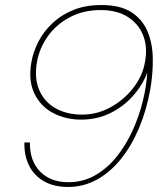

<svg xmlns="http://www.w3.org/2000/svg" viewBox="-20 -732 649 764"><path d="M251 12Q194 12 154.5 -11Q115 -34 95.5 -73.5Q76 -113 77 -165H99Q98 -92 139.5 -49.5Q181 -7 252 -7Q311 -7 359.5 -35Q408 -63 445 -109.5Q482 -156 508 -213.5Q534 -271 548.5 -330.5Q563 -390 566 -443Q546 -391 507.5 -348.5Q469 -306 417 -281Q365 -256 303 -256Q242 -256 192 -282Q142 -308 117 -359.5Q92 -411 105 -485Q112 -526 133 -566.5Q154 -607 189 -640Q224 -673 272.5 -692.5Q321 -712 384 -712Q458 -712 502 -684Q546 -656 566.5 -608Q587 -560 588 -500Q589 -440 578 -376Q563 -293 533 -222Q503 -151 460.5 -98.5Q418 -46 365 -17Q312 12 251 12ZM307 -276Q367 -276 420.5 -305.5Q474 -335 511 -383Q548 -431 557 -486Q568 -545 549.5 -591.5Q531 -638 488 -665Q445 -692 380 -692Q312 -692 258 -663.5Q204 -635 170.5 -588Q137 -541 127 -485Q116 -421 136 -374Q156 -327 200.5 -301.5Q245 -276 307 -276Z"/></svg>

Font: DM Sans 24pt Thin
Style: Italic
Weight: 250
Italic angle: -10°
Designer: Colophon Foundry, Jonny Pinhorn
Foundry: Colophon Foundry
Version: Version 4.004;gftools[0.9.30]